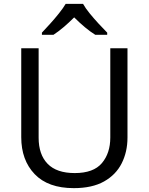

<svg xmlns="http://www.w3.org/2000/svg" viewBox="-20 -964 771 994"><path d="M640 -252Q640 -178 610 -118.5Q580 -59 518.5 -24.5Q457 10 362 10Q229 10 159.5 -62.5Q90 -135 90 -254V-714H180V-251Q180 -164 226.5 -116Q273 -68 367 -68Q464 -68 507.5 -119.5Q551 -171 551 -252V-714H640ZM410 -944Q422 -922 444.5 -894.5Q467 -867 491.5 -840.5Q516 -814 535 -795V-784H473Q447 -800 419 -823.5Q391 -847 364 -874Q337 -847 310 -824Q283 -801 257 -784H197V-795Q216 -815 239.5 -841Q263 -867 285 -894.5Q307 -922 320 -944Z"/></svg>

Font: Noto Sans Mandaic
Style: Regular
Weight: 400
Designer: Monotype Design Team
Foundry: Monotype Imaging Inc.
Version: Version 2.002; ttfautohint (v1.8.4.7-5d5b)